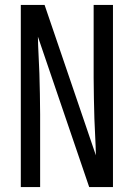

<svg xmlns="http://www.w3.org/2000/svg" viewBox="-20 -755 540 775"><path d="M64 0V-735H160Q212 -583 263.5 -431.5Q315 -280 367 -128Q367 -138 366.5 -147Q366 -156 366 -165L361 -276Q360 -317 359 -358.5Q358 -400 358 -441V-735H436V0H340L133 -607Q133 -597 133.5 -588Q134 -579 134 -570L139 -459Q140 -418 141 -376.5Q142 -335 142 -294V0Z"/></svg>

Font: Iosevka Term SS14
Style: Regular
Weight: 400
Monospace: yes
Designer: Belleve Invis
Foundry: Belleve Invis
Version: Version 24.1.1; ttfautohint (v1.8.4)